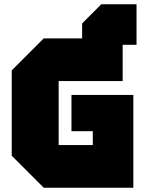

<svg xmlns="http://www.w3.org/2000/svg" viewBox="-20 -880 680 900"><path d="M185 0 35 -150V-550L185 -700H365V-770L455 -860H620V-670H555V-500H255V-200H415V-265H315V-435H605V0Z"/></svg>

Font: Tektur Black
Style: Regular
Weight: 900
Designer: Adam Jagosz
Foundry: Adam Jagosz
Version: Version 1.005;gftools[0.9.30]